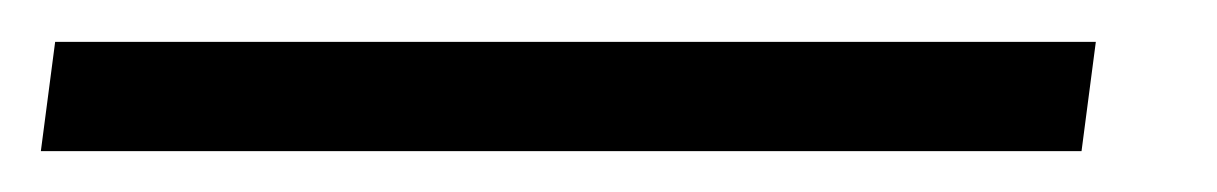

<svg xmlns="http://www.w3.org/2000/svg" viewBox="-76 24 596 94"><path d="M460.5 44.5 453.5 98H-56L-49 44.5Z"/></svg>

Font: Merriweather 36pt Black
Style: Italic
Weight: 900
Italic angle: -7.8°
Version: Version 2.101